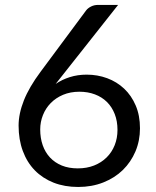

<svg xmlns="http://www.w3.org/2000/svg" viewBox="-20 -736 620 764"><path d="M325 -439Q368 -439 406.5 -424.8Q445 -410.5 474 -383.2Q503 -356 520 -316.2Q537 -276.5 537 -225.5Q537 -176 519 -133.5Q501 -91 468.8 -59.5Q436.5 -28 391 -10Q345.5 8 291 8Q237 8 193.2 -9.2Q149.5 -26.5 118.5 -58.2Q87.5 -90 70.8 -135.2Q54 -180.5 54 -236.5Q54 -283.5 75 -336.5Q96 -389.5 141.5 -450.5L323 -695Q330 -704 342.5 -710.2Q355 -716.5 371 -716.5H450L201.5 -402Q227 -419.5 258 -429.2Q289 -439 325 -439ZM140 -221Q140 -186.5 150 -158Q160 -129.5 179.2 -109Q198.5 -88.5 226.2 -77.2Q254 -66 289.5 -66Q325.5 -66 354.5 -77.5Q383.5 -89 404.2 -109.5Q425 -130 436.2 -158Q447.5 -186 447.5 -219Q447.5 -254 436.5 -282.2Q425.5 -310.5 405.5 -330.2Q385.5 -350 357.5 -360.5Q329.5 -371 296 -371Q260 -371 231 -358.8Q202 -346.5 181.8 -325.8Q161.5 -305 150.8 -277.8Q140 -250.5 140 -221Z"/></svg>

Font: Lato TR
Style: Regular
Weight: 400
Designer: Lukasz Dziedzic
Foundry: tyPoland Lukasz Dziedzic
Version: Version 1.104 2013